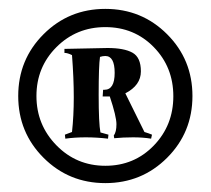

<svg xmlns="http://www.w3.org/2000/svg" viewBox="-20 -716 474 432"><path d="M78 -361Q21 -418 21 -500Q21 -582 78 -639Q135 -696 217 -696Q299 -696 356 -639Q413 -582 413 -500Q413 -418 356 -361Q299 -304 217 -304Q135 -304 78 -361ZM107 -610Q62 -565 62 -500Q62 -435 107 -389Q152 -343 217 -343Q282 -343 326 -388.5Q370 -434 370 -499.5Q370 -565 326 -610Q282 -655 217 -655Q152 -655 107 -610ZM125 -606 222 -608Q259 -608 278 -597.5Q297 -587 297 -555.5Q297 -524 262 -506L305 -419Q315 -416 322 -413L320 -404Q302 -407 279.5 -407Q257 -407 237 -405L236 -411Q242 -419 242 -436.5Q242 -454 227 -499H211L212 -514H215Q238 -514 238 -552Q238 -590 217 -590Q211 -590 205 -588Q202 -568 202 -503Q202 -438 206 -418Q221 -414 224 -413L223 -404Q198 -407 173 -407Q148 -407 127 -404L126 -413L142 -419Q146 -455 146 -497.5Q146 -540 142 -592Q132 -597 125 -597Z"/></svg>

Font: Almendra SC
Style: Bold
Weight: 700
Designer: Ana Sanfelippo
Foundry: Ana Sanfelippo
Version: Version 1.003